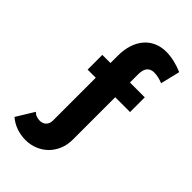

<svg xmlns="http://www.w3.org/2000/svg" viewBox="-280 -827 1116 1116"><g transform="rotate(45 278.0 -269.0)"><path d="M169 202Q130 202 94 189.5Q58 177 29 152L96 43Q106 54 120 59Q134 64 149 64Q172 64 187 49Q202 34 202 9V-343H135V-464H202V-525Q202 -574 215 -614Q228 -654 252 -682Q276 -710 310 -725Q344 -740 385 -740Q449 -740 522 -709L493 -589Q477 -596 457.5 -600.5Q438 -605 421 -605Q362 -605 362 -531V-464H484V-343H362V5Q362 49 347 85Q332 121 306 147Q280 173 244.5 187.5Q209 202 169 202Z"/></g></svg>

Font: Boldmen
Style: Bold
Weight: 700
Designer: Matt McInerney, Pablo Impallari, Rodrigo Fuenzalida
Foundry: LIVING CONCEPT
Version: Version 1.000